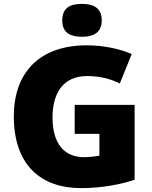

<svg xmlns="http://www.w3.org/2000/svg" viewBox="-20 -957 780 987"><path d="M401 -937C345 -937 300 -920 300 -852C300 -786 345 -768 401 -768C456 -768 503 -786 503 -852C503 -920 456 -937 401 -937ZM364 -418V-269H491V-157C474 -153 435 -149 412 -149C308 -149 250 -221 250 -354C250 -470 299 -566 427 -566C490 -566 545 -553 596 -528L657 -679C598 -705 515 -724 426 -724C182 -724 51 -583 51 -359C51 -109 190 10 396 10C500 10 598 -8 672 -33V-418Z"/></svg>

Font: Noto Sans Tamil Black
Style: Regular
Weight: 900
Designer: Jelle Bosma - Monotype Design Team
Foundry: Monotype Imaging Inc.
Version: Version 2.004